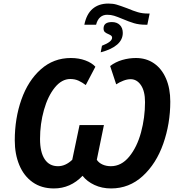

<svg xmlns="http://www.w3.org/2000/svg" viewBox="-20 -1049 997 1079"><path d="M589 -1029Q615 -1029 635.5 -1023Q656 -1017 696 -1002Q729 -988 754.5 -980.5Q780 -973 809 -973H821L808 -910H799Q762 -910 733.5 -918.5Q705 -927 670 -942Q639 -955 621 -960.5Q603 -966 582 -966Q559 -966 543 -952Q527 -938 520 -910H454Q466 -970 500.5 -999.5Q535 -1029 589 -1029ZM553 -792Q610 -814 610 -837Q610 -844 605.5 -848Q601 -852 592 -856Q577 -862 569.5 -868.5Q562 -875 562 -889Q562 -925 609 -925Q637 -925 653.5 -908.5Q670 -892 670 -864Q670 -826 638.5 -798.5Q607 -771 546 -755ZM63 -260Q63 -384 100.5 -490Q138 -596 209.5 -659.5Q281 -723 378 -723Q423 -723 459.5 -709.5Q496 -696 516 -674L462 -571Q442 -586 421.5 -595.5Q401 -605 375 -605Q327 -605 288 -557Q249 -509 227 -431Q205 -353 205 -268Q205 -194 231 -154.5Q257 -115 306 -115Q348 -115 386 -151L427 -346H564L524 -151Q535 -134 556 -124.5Q577 -115 603 -115Q662 -115 706 -168.5Q750 -222 772.5 -305Q795 -388 795 -475Q795 -537 772 -570.5Q749 -604 714 -604Q695 -604 673 -595.5Q651 -587 633 -575L599 -678Q629 -701 667 -712Q705 -723 744 -723Q802 -723 845.5 -693Q889 -663 913 -607.5Q937 -552 937 -478Q937 -354 897.5 -241.5Q858 -129 782 -59.5Q706 10 604 10Q553 10 511 -9.5Q469 -29 444 -61Q376 10 283 10Q213 10 163.5 -25Q114 -60 88.5 -121.5Q63 -183 63 -260Z"/></svg>

Font: Noto Sans Display
Style: Bold Italic
Weight: 700
Italic angle: -12°
Designer: Monotype Design team
Foundry: Monotype Imaging Inc.
Version: Version 1.000